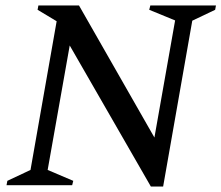

<svg xmlns="http://www.w3.org/2000/svg" viewBox="-20 -680 813 705"><path d="M4 0 7 -16 92 -56 188 -602 118 -644 121 -660H270L547 -175L623 -605L528 -644L532 -660H773L770 -644L686 -604L579 5H534L236 -513L155 -56L249 -16L245 0Z"/></svg>

Font: Spectral Medium
Style: Italic
Weight: 500
Italic angle: -10°
Designer: Jean-Baptiste Levee
Foundry: Production Type
Version: Version 2.001